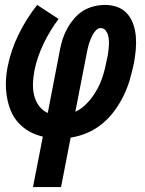

<svg xmlns="http://www.w3.org/2000/svg" viewBox="-20 -550 590 780"><path d="M114 210 154 5Q124 -2 99 -16Q74 -30 54.5 -51.5Q35 -73 24 -100Q13 -127 8 -156.5Q3 -186 4 -217Q5 -248 11 -279Q24 -345 55 -409Q86 -473 131 -530L218 -473Q182 -425 156.5 -371.5Q131 -318 120 -264Q115 -238 114 -212.5Q113 -187 118.5 -163.5Q124 -140 138 -120.5Q152 -101 174 -91L224 -350Q228 -372 235.5 -394Q243 -416 254.5 -436.5Q266 -457 282 -475.5Q298 -494 318.5 -506.5Q339 -519 362 -524.5Q385 -530 407 -530Q434 -530 458 -521Q482 -512 498 -493Q514 -474 522 -450Q530 -426 532 -400Q534 -374 531.5 -347Q529 -320 524 -293Q517 -260 507.5 -227Q498 -194 482.5 -162Q467 -130 445.5 -100.5Q424 -71 395.5 -47.5Q367 -24 334 -10Q301 4 267 9L228 210ZM286 -96Q306 -105 323 -120.5Q340 -136 353 -153.5Q366 -171 376.5 -190.5Q387 -210 394 -230Q401 -250 406 -270.5Q411 -291 415 -312Q418 -324 419.5 -336Q421 -348 422 -360Q423 -372 422.5 -384Q422 -396 419 -407Q416 -418 408.5 -427Q401 -436 389 -436Q379 -436 370.5 -427.5Q362 -419 357 -409.5Q352 -400 348 -390.5Q344 -381 341 -371Q338 -361 336 -351.5Q334 -342 332 -332Z"/></svg>

Font: Lode Term
Style: Bold Italic
Weight: 700
Italic angle: -11°
Monospace: yes
Designer: Belleve Invis
Foundry: Belleve Invis
Version: Version 29.2.0